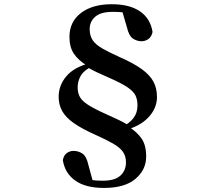

<svg xmlns="http://www.w3.org/2000/svg" viewBox="-20 -784 1040 927"><path d="M482.3 123.4Q393.2 123.4 343.2 87.8Q293.1 52.2 283.4 -11Q288.1 -35 303 -45.3Q317.9 -55.5 335 -55.5Q358.4 -55.5 378.2 -42.3Q397.9 -29.1 406.8 12.7L432 105.3L383.9 73.1Q401.3 81.8 422.5 85.1Q443.7 88.5 476.4 88.5Q534.8 88.5 561.5 63.7Q588.2 38.9 588.2 -0.1Q588.2 -30.2 573.6 -50.9Q559.1 -71.6 526.5 -90.5Q493.9 -109.3 440.8 -133.1Q375.2 -162.3 336.1 -189.8Q297 -217.4 280.1 -248.1Q263.2 -278.8 263.2 -316.2Q263.2 -372.6 301.1 -416.7Q339 -460.8 417.5 -480.3L421.9 -487.8L426.6 -464.9Q385.6 -445.1 370.2 -418.8Q354.9 -392.6 354.9 -362Q354.9 -335.7 365.6 -316Q376.3 -296.4 406.1 -277.3Q435.8 -258.3 492.5 -232.8Q530.1 -216.2 553.5 -204.8Q576.9 -193.4 603.2 -178V-171.1Q641.8 -146.4 663.8 -114.7Q685.7 -82.9 685.7 -27.8Q685.7 35.6 634.1 79.5Q582.4 123.4 482.3 123.4ZM519.6 -763.6Q605.8 -763.6 656.1 -729Q706.4 -694.5 716.6 -629.5Q711.2 -605.5 696.1 -595.2Q681.1 -584.9 663.2 -584.9Q640.8 -584.9 621.5 -598Q602.1 -611.1 592.5 -653.2L566.2 -743.4L616.9 -712.1Q598.5 -721.1 578.2 -723.9Q557.9 -726.8 525 -726.8Q466.8 -726.8 439.9 -703.4Q412.9 -679.9 412.9 -643.3Q412.9 -611.9 427.4 -590.1Q442 -568.3 474.4 -549.8Q506.9 -531.2 558.5 -508Q626.6 -478 665.5 -449.5Q704.4 -420.9 721.1 -389.3Q737.9 -357.6 737.9 -315.5Q737.9 -261.2 696.4 -217.2Q654.9 -173.2 579.9 -154.6L575.5 -151.1L569.4 -170.6Q607.8 -190.8 625.8 -215.8Q643.8 -240.8 643.8 -275.4Q643.8 -301.9 634.8 -321.8Q625.8 -341.7 596.8 -361.7Q567.8 -381.8 506.8 -408.5Q471.5 -424.1 449 -434.5Q426.6 -444.9 400.5 -459.9V-467.1Q358.3 -492.7 336.8 -524.5Q315.3 -556.4 315.3 -606Q315.3 -678.6 370.6 -721.1Q425.9 -763.6 519.6 -763.6Z"/></svg>

Font: Noto Serif HK ExtraLight
Style: Regular
Weight: 200
Designer: Ryoko NISHIZUKA 西塚涼子 (kana & ideographs); Frank Grießhammer (Latin, Greek & Cyrillic); Wenlong ZHANG 张文龙 (bopomofo); San
Foundry: Adobe
Version: Version 2.002-H1;hotconv 1.1.0;makeotfexe 2.6.0